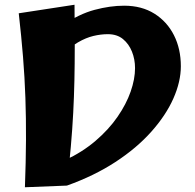

<svg xmlns="http://www.w3.org/2000/svg" viewBox="-20 -782 822 809"><path d="M116 -546Q180 -631 246.5 -677Q313 -723 378.5 -740.5Q444 -758 503 -758Q577 -758 630.5 -724.5Q684 -691 713 -633.5Q742 -576 742 -503Q742 -438 710.5 -367Q679 -296 617.5 -227Q556 -158 466.5 -99.5Q377 -41 262 0L254 -107Q327 -141 382.5 -188.5Q438 -236 475 -289.5Q512 -343 530.5 -396Q549 -449 549 -495Q549 -532 536 -564.5Q523 -597 498 -617.5Q473 -638 434 -638Q405 -638 373.5 -630.5Q342 -623 308.5 -603.5Q275 -584 241.5 -548.5Q208 -513 175 -458ZM85 7Q89 -100 89.5 -192Q90 -284 87 -370Q84 -456 77 -542.5Q70 -629 59 -726L294 -762Q295 -667 295 -589Q295 -511 293.5 -442.5Q292 -374 288.5 -306.5Q285 -239 278.5 -165Q272 -91 262 0Z"/></svg>

Font: Marhey Light SemiBold
Style: Regular
Weight: 600
Version: Version 1.000